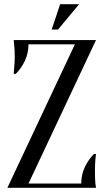

<svg xmlns="http://www.w3.org/2000/svg" viewBox="-20 -890 500 910"><path d="M15 0ZM115 -20H365Q365 -62 382 -98Q399 -134 425 -160H435Q433 -147 432 -133Q431 -121 430.5 -107Q430 -93 430 -80Q430 -61 430.5 -46.5Q431 -32 432 -21Q433 -9 435 0H15L335 -680H115Q115 -638 98 -602Q81 -566 55 -540H45Q46 -553 47 -567Q48 -579 49 -592.5Q50 -606 50 -620Q50 -639 49 -653.5Q48 -668 47 -679Q46 -691 45 -700H435ZM265 -870H355L255 -750H225Z"/></svg>

Font: Oranienbaum
Style: Regular
Weight: 400
Designer: Oleg Pospelov and Jovanny Lemonad
Foundry: Oleg Pospelov and jovanny Lemonad
Version: Version 1.001; ttfautohint (v0.91) -l 8 -r 50 -G 200 -x 0 -w